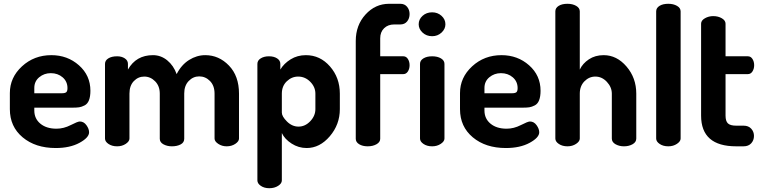

<svg xmlns="http://www.w3.org/2000/svg" viewBox="-20 -772 4017 1013"><path d="M32 -196V-281Q32 -363 96 -422Q160 -481 251 -481Q336 -481 396.5 -427.5Q457 -374 457 -293Q457 -263 449.5 -243.5Q442 -224 426.5 -216Q411 -208 398 -206Q385 -204 364 -204H161V-189Q161 -146 193 -119.5Q225 -93 278 -93Q316 -93 353 -112Q390 -131 401 -131Q422 -131 436 -111.5Q450 -92 450 -74Q450 -46 399.5 -18.5Q349 9 274 9Q167 9 99.5 -47.5Q32 -104 32 -196ZM161 -280H307Q323 -280 329.5 -285.5Q336 -291 336 -307Q336 -342 310.5 -364Q285 -386 248 -386Q213 -386 187 -364.5Q161 -343 161 -308Z M534 -41V-435Q534 -453 551.5 -464Q569 -475 598 -475Q622 -475 638.5 -464Q655 -453 655 -435V-405Q698 -481 787 -481Q829 -481 862.5 -453.5Q896 -426 912 -381Q937 -430 977.5 -455.5Q1018 -481 1063 -481Q1135 -481 1188 -426Q1241 -371 1241 -278V-41Q1241 -26 1221.5 -13Q1202 0 1176 0Q1151 0 1131.5 -13Q1112 -26 1112 -41V-278Q1112 -320 1088 -344.5Q1064 -369 1031 -369Q999 -369 975.5 -344.5Q952 -320 952 -279V-40Q952 -20 933 -10Q914 0 887 0Q862 0 842.5 -10.5Q823 -21 823 -40V-278Q823 -318 798.5 -343Q774 -368 741 -368Q709 -368 686 -344Q663 -320 663 -278V-41Q663 -26 643.5 -13Q624 0 598 0Q571 0 552.5 -12.5Q534 -25 534 -41Z M1338 180V-435Q1338 -453 1355.5 -464Q1373 -475 1399 -475Q1425 -475 1442 -464Q1459 -453 1459 -435V-405Q1478 -437 1513.5 -459Q1549 -481 1594 -481Q1669 -481 1721 -421.5Q1773 -362 1773 -278V-196Q1773 -115 1720 -53Q1667 9 1598 9Q1555 9 1518.5 -14.5Q1482 -38 1467 -70V180Q1467 196 1447.5 208.5Q1428 221 1401 221Q1374 221 1356 208.5Q1338 196 1338 180ZM1467 -178Q1467 -158 1494 -131Q1521 -104 1555 -104Q1590 -104 1617 -132.5Q1644 -161 1644 -196V-278Q1644 -313 1617 -340.5Q1590 -368 1553 -368Q1519 -368 1493 -343Q1467 -318 1467 -278Z M1857 -40V-556Q1857 -639 1908.5 -695.5Q1960 -752 2033 -752H2092Q2115 -752 2128 -736Q2141 -720 2141 -698Q2141 -675 2128 -659Q2115 -643 2092 -643H2060Q2027 -643 2006.5 -623Q1986 -603 1986 -570V-475H2108Q2123 -475 2132 -461Q2141 -447 2141 -428Q2141 -409 2132 -395Q2123 -381 2108 -381H1986V-40Q1986 -22 1966.5 -11Q1947 0 1920 0Q1893 0 1875 -11Q1857 -22 1857 -40Z M2189 -644Q2189 -670 2209.5 -688.5Q2230 -707 2260 -707Q2289 -707 2309.5 -688.5Q2330 -670 2330 -644Q2330 -619 2309.5 -600Q2289 -581 2260 -581Q2230 -581 2209.5 -600Q2189 -619 2189 -644ZM2196 -41V-435Q2196 -453 2214 -464Q2232 -475 2260 -475Q2288 -475 2306.5 -464Q2325 -453 2325 -435V-41Q2325 -26 2305.5 -13Q2286 0 2260 0Q2233 0 2214.5 -12.5Q2196 -25 2196 -41Z M2407 -196V-281Q2407 -363 2471 -422Q2535 -481 2626 -481Q2711 -481 2771.5 -427.5Q2832 -374 2832 -293Q2832 -263 2824.5 -243.5Q2817 -224 2801.5 -216Q2786 -208 2773 -206Q2760 -204 2739 -204H2536V-189Q2536 -146 2568 -119.5Q2600 -93 2653 -93Q2691 -93 2728 -112Q2765 -131 2776 -131Q2797 -131 2811 -111.5Q2825 -92 2825 -74Q2825 -46 2774.5 -18.5Q2724 9 2649 9Q2542 9 2474.5 -47.5Q2407 -104 2407 -196ZM2536 -280H2682Q2698 -280 2704.5 -285.5Q2711 -291 2711 -307Q2711 -342 2685.5 -364Q2660 -386 2623 -386Q2588 -386 2562 -364.5Q2536 -343 2536 -308Z M2910 -41V-712Q2910 -730 2927.5 -741Q2945 -752 2974 -752Q3001 -752 3020 -741Q3039 -730 3039 -712V-405Q3054 -437 3087 -459Q3120 -481 3165 -481Q3234 -481 3285.5 -421Q3337 -361 3337 -278V-41Q3337 -22 3317.5 -11Q3298 0 3272 0Q3247 0 3227.5 -11Q3208 -22 3208 -41V-278Q3208 -312 3182 -340Q3156 -368 3121 -368Q3088 -368 3063.5 -343Q3039 -318 3039 -278V-41Q3039 -26 3019.5 -13Q3000 0 2974 0Q2947 0 2928.5 -12.5Q2910 -25 2910 -41Z M3442 -41V-712Q3442 -730 3459.5 -741Q3477 -752 3506 -752Q3533 -752 3552 -741Q3571 -730 3571 -712V-41Q3571 -26 3551.5 -13Q3532 0 3506 0Q3479 0 3460.5 -12.5Q3442 -25 3442 -41Z M3679 -162V-647Q3679 -664 3699 -675.5Q3719 -687 3743 -687Q3769 -687 3788.5 -675.5Q3808 -664 3808 -647V-475H3926Q3941 -475 3950 -461Q3959 -447 3959 -428Q3959 -409 3950 -395Q3941 -381 3926 -381H3808V-162Q3808 -133 3820.5 -121Q3833 -109 3864 -109H3903Q3929 -109 3943.5 -93Q3958 -77 3958 -55Q3958 -32 3943.5 -16Q3929 0 3903 0H3864Q3679 0 3679 -162Z"/></svg>

Font: Terminal Dosis
Style: Bold
Weight: 700
Designer: EdgarTolentino, PabloImpallari, IginoMarini
Foundry: EdgarTolentino, PabloImpallari, IginoMarini
Version: Version 1.006